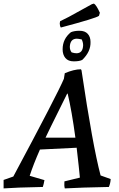

<svg xmlns="http://www.w3.org/2000/svg" viewBox="-41 -1036 660 1067"><path d="M297 -883Q291 -893 291 -906L293 -918L341 -942L470 -1013L481 -1016Q494 -1009 514 -965L509 -948Q493 -935 297 -883ZM307 -762Q307 -820 353 -857Q372 -865 401 -865Q431 -865 446.5 -848Q462 -831 462 -803Q464 -749 416 -703Q400 -695 369 -695Q338 -695 322.5 -713.5Q307 -732 307 -762ZM384 -740Q419 -740 421 -784Q421 -801 413 -817Q393 -821 386 -821Q349 -821 347 -776Q347 -758 357 -745Q372 -740 384 -740ZM-21 11V-36L33 -55Q277 -511 314 -598L319 -629Q370 -651 409 -651L412 -645Q474 -227 518 -61L574 -41Q573 -18 564 3Q406 6 319 11Q315 -5 317 -28L403 -49Q399 -94 385 -215L181 -205Q144 -121 124 -59L206 -35Q202 -12 197 3Q45 6 -21 11ZM332 -515Q323 -496 280 -410Q237 -324 212 -271H378Q358 -419 335 -516Z"/></svg>

Font: Albura Medium
Style: Italic
Weight: 462
Italic angle: -7°
Designer: Mercedes Jáuregui
Foundry: Omnibus-Type Team
Version: Version 1.000